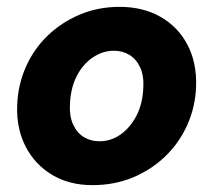

<svg xmlns="http://www.w3.org/2000/svg" viewBox="-20 -528 622 560"><path d="M250 12Q182 12 132 -18Q82 -48 55 -100Q28 -152 30 -219Q32 -280 55.5 -333Q79 -386 120 -425Q161 -464 214 -486Q267 -508 329 -508Q397 -508 448 -479Q499 -450 526.5 -398Q554 -346 552 -277Q550 -216 526 -163Q502 -110 461 -71Q420 -32 366.5 -10Q313 12 250 12ZM270 -116Q304 -116 332 -136Q360 -156 378 -190.5Q396 -225 398 -272Q400 -307 389 -331Q378 -355 358 -367.5Q338 -380 312 -380Q279 -380 250 -360Q221 -340 203.5 -305.5Q186 -271 184 -224Q182 -190 193 -165.5Q204 -141 224 -128.5Q244 -116 270 -116Z"/></svg>

Font: DM Sans 36pt Black
Style: Italic
Weight: 900
Italic angle: -10°
Designer: Colophon Foundry, Jonny Pinhorn
Foundry: Colophon Foundry
Version: Version 4.004;gftools[0.9.30]